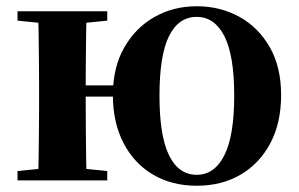

<svg xmlns="http://www.w3.org/2000/svg" viewBox="-20 -577 956 614"><path d="M36 0V-30L145 -41H215L323 -30V0ZM36 -511V-541H323V-511L215 -500H145ZM101 0Q103 -26 103.5 -68Q104 -110 104.5 -156Q105 -202 105 -236V-305Q105 -339 104.5 -385Q104 -431 103.5 -473.5Q103 -516 101 -541H257Q256 -516 255.5 -473Q255 -430 254.5 -382.5Q254 -335 254 -297V-273Q254 -220 254.5 -166.5Q255 -113 255.5 -69.5Q256 -26 257 0ZM179 -268V-304H422V-268ZM609 17Q530 17 469.5 -18.5Q409 -54 375 -119.5Q341 -185 341 -273Q341 -362 377.5 -425.5Q414 -489 474.5 -523Q535 -557 609 -557Q684 -557 745 -523.5Q806 -490 842.5 -426.5Q879 -363 879 -273Q879 -184 844.5 -119Q810 -54 749.5 -18.5Q689 17 609 17ZM609 -18Q666 -18 697.5 -80.5Q729 -143 729 -271Q729 -400 697.5 -461.5Q666 -523 609 -523Q551 -523 520.5 -461.5Q490 -400 490 -271Q490 -143 520.5 -80.5Q551 -18 609 -18Z"/></svg>

Font: Noto Serif JP ExtraBold
Style: Regular
Weight: 800
Designer: Ryoko NISHIZUKA 西塚涼子 (kana & ideographs); Frank Grießhammer (Latin, Greek & Cyrillic); Wenlong ZHANG 张文龙 (bopomofo); San
Foundry: Adobe
Version: Version 2.003-H1;hotconv 1.1.1;makeotfexe 2.6.0